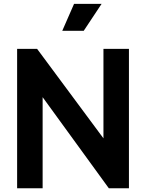

<svg xmlns="http://www.w3.org/2000/svg" viewBox="-20 -1006 781 1026"><path d="M71.5 -745H178.2L587.5 -193L532.8 -181.8V-745H669V0H561.5L157.5 -556L207.8 -567.2V0H71.5ZM375.8 -985.5H523L427.5 -841.5H312.8Z"/></svg>

Font: Trafiko Sans Variable
Style: Regular
Weight: 400
Designer: Gumpita Rahayu / Trafiko
Foundry: Tokotype / Trafiko
Version: Version 0.001;FEAKit 1.0